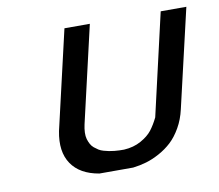

<svg xmlns="http://www.w3.org/2000/svg" viewBox="-63 -577 755 662"><g transform="rotate(-10 314.5 -246.0)"><path d="M122.1 -157.2 202.1 -502.9H291L212.9 -165Q209.5 -149.9 209 -136.7Q208.5 -123.5 211.4 -113.5Q214.4 -103.5 218.8 -95.5Q223.1 -87.4 230.2 -81.5Q237.3 -75.7 244.6 -71Q252 -66.4 261.7 -63.7Q271.5 -61 279.8 -59.3Q288.1 -57.6 298.3 -56.6Q308.6 -55.7 315.9 -55.4Q323.2 -55.2 332 -55.2Q365.7 -57.1 391.6 -71.5Q417.5 -85.9 431.2 -103.5Q444.8 -121.1 457 -146L539.1 -502.9H628.9L548.8 -158.2Q541 -123.5 524.9 -95.5Q508.8 -67.4 489.3 -49.3Q469.7 -31.2 445.6 -18.1Q421.4 -4.9 398.9 1.7Q376.5 8.3 352.1 11.2H233.9Q167 0 137.7 -43.5Q108.4 -86.9 122.1 -157.2Z"/></g></svg>

Font: Perun
Style: Italic
Weight: 400
Italic angle: -12°
Foundry: Stefan Peev, Context Ltd
Version: Version 001.000